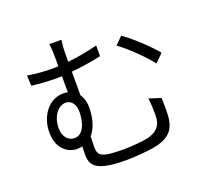

<svg xmlns="http://www.w3.org/2000/svg" viewBox="-136 -959 1272 1166"><g transform="rotate(-20 500.0 -376.0)"><path d="M170 -287C170 -364 213 -419 263 -419C297 -419 323 -389 323 -340C323 -272 300 -198 241 -198C203 -198 170 -230 170 -287ZM744 -271C749 -232 750 -200 750 -161C750 -92 718 -65 667 -49C632 -39 552 -32 496 -32C348 -32 334 -52 334 -110C334 -128 335 -154 336 -175C376 -221 388 -291 388 -344C388 -378 379 -408 363 -431V-583C425 -589 494 -599 556 -613V-682C493 -666 427 -654 363 -647V-699C363 -731 366 -767 370 -787H291C295 -767 297 -734 297 -699V-642C283 -641 269 -641 255 -641C205 -641 158 -645 99 -654L102 -587C158 -580 216 -577 259 -577C271 -577 284 -577 297 -578V-474C288 -476 278 -477 267 -477C171 -477 108 -383 108 -284C108 -171 180 -131 233 -131C245 -131 257 -132 268 -135C267 -119 266 -101 266 -82C266 -8 299 35 492 35C556 35 652 26 695 16C780 -7 817 -48 821 -142C823 -183 822 -195 820 -247ZM672 -639C727 -600 816 -515 863 -454L914 -505C869 -561 776 -647 719 -686Z"/></g></svg>

Font: Genne Gothic Normal
Style: Regular
Weight: 350
Designer: Ryoko NISHIZUKA (kana & ideographs); Paul D. Hunt (Latin, Greek & Cyrillic); Wenlong ZHANG (bopomofo); Sandoll Communica
Foundry: Adobe Systems Incorporated
Version: Version 1.004;PS 1.004;hotconv 16.6.51;makeotf.lib2.5.65220